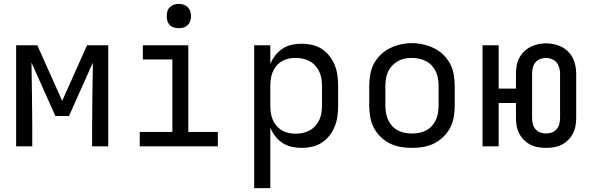

<svg xmlns="http://www.w3.org/2000/svg" viewBox="-20 -753 3040 988"><path d="M63 0V-520H172L300 -234L428 -520H537V0H454V-104Q454 -186 455.5 -267.5Q457 -349 458 -431L335 -156H265L142 -431Q143 -349 144.5 -267.5Q146 -186 146 -104V0Z M699 0V-74H867V-447H715V-520H949V-74H1101V0ZM900 -608Q887 -608 875 -611.5Q863 -615 854 -624Q845 -633 841.5 -645Q838 -657 838 -670Q838 -683 841.5 -695Q845 -707 854 -716Q863 -725 875 -729Q887 -733 900 -733Q913 -733 925 -729Q937 -725 946 -716Q955 -707 959 -695Q963 -683 963 -670Q963 -657 959 -645Q955 -633 946 -624Q937 -615 925 -611.5Q913 -608 900 -608Z M1288 215V-520H1371V-424Q1381 -448 1397 -468.5Q1413 -489 1434.5 -503Q1456 -517 1481.5 -522.5Q1507 -528 1532 -528Q1560 -528 1586.5 -522Q1613 -516 1636 -501Q1659 -486 1676 -464Q1693 -442 1703 -416.5Q1713 -391 1716.5 -364Q1720 -337 1720 -310V-210Q1720 -183 1716.5 -156Q1713 -129 1703 -103.5Q1693 -78 1676 -56Q1659 -34 1636 -19Q1613 -4 1586.5 2Q1560 8 1532 8Q1507 8 1481.5 2.5Q1456 -3 1434.5 -17Q1413 -31 1397 -51.5Q1381 -72 1371 -96V215ZM1501 -65Q1520 -65 1538.5 -69Q1557 -73 1573.5 -82Q1590 -91 1603 -105.5Q1616 -120 1623.5 -137Q1631 -154 1634 -172.5Q1637 -191 1637 -210V-310Q1637 -329 1634 -347.5Q1631 -366 1623.5 -383Q1616 -400 1603 -414.5Q1590 -429 1573.5 -438Q1557 -447 1538.5 -451Q1520 -455 1501 -455Q1482 -455 1464 -451Q1446 -447 1430 -437.5Q1414 -428 1402 -413.5Q1390 -399 1383 -382Q1376 -365 1373.5 -346.5Q1371 -328 1371 -310V-210Q1371 -192 1373.5 -173.5Q1376 -155 1383 -138Q1390 -121 1402 -106.5Q1414 -92 1430 -82.5Q1446 -73 1464 -69Q1482 -65 1501 -65Z M2100 8Q2071 8 2041.5 3Q2012 -2 1986 -15Q1960 -28 1938.5 -49Q1917 -70 1903.5 -96Q1890 -122 1885 -151.5Q1880 -181 1880 -210V-310Q1880 -339 1885 -368.5Q1890 -398 1903.5 -424Q1917 -450 1938.5 -471Q1960 -492 1986.5 -505Q2013 -518 2042 -524.5Q2071 -531 2100 -531Q2129 -531 2158 -524.5Q2187 -518 2213.5 -505Q2240 -492 2261.5 -471Q2283 -450 2296.5 -424Q2310 -398 2315 -368.5Q2320 -339 2320 -310V-210Q2320 -181 2315 -151.5Q2310 -122 2296.5 -96Q2283 -70 2261.5 -49Q2240 -28 2214 -15Q2188 -2 2158.5 3Q2129 8 2100 8ZM2100 -66Q2119 -66 2137.5 -69.5Q2156 -73 2173 -82Q2190 -91 2202.5 -105Q2215 -119 2223 -136.5Q2231 -154 2234 -172.5Q2237 -191 2237 -210V-310Q2237 -329 2234 -348Q2231 -367 2223 -384Q2215 -401 2202 -415.5Q2189 -430 2172 -438.5Q2155 -447 2136 -451Q2117 -455 2098 -455Q2079 -455 2060.5 -451Q2042 -447 2026 -437.5Q2010 -428 1997 -414Q1984 -400 1976.5 -383Q1969 -366 1966 -347.5Q1963 -329 1963 -310V-210Q1963 -191 1966 -172.5Q1969 -154 1977 -136.5Q1985 -119 1997.5 -105Q2010 -91 2027 -82Q2044 -73 2062.5 -69.5Q2081 -66 2100 -66Z M2790 8Q2769 8 2748.5 4.5Q2728 1 2709.5 -8.5Q2691 -18 2676 -33Q2661 -48 2651.5 -66.5Q2642 -85 2638.5 -105.5Q2635 -126 2635 -147V-223H2546V0H2463V-520H2546V-297H2635V-373Q2635 -394 2638.5 -414.5Q2642 -435 2651.5 -453.5Q2661 -472 2676 -487Q2691 -502 2709.5 -511.5Q2728 -521 2748.5 -525.5Q2769 -530 2790 -530Q2811 -530 2831.5 -525.5Q2852 -521 2870.5 -511.5Q2889 -502 2904 -487Q2919 -472 2928 -453.5Q2937 -435 2941 -414.5Q2945 -394 2945 -373V-147Q2945 -126 2941.5 -105.5Q2938 -85 2928.5 -66.5Q2919 -48 2904 -33Q2889 -18 2870.5 -8.5Q2852 1 2831.5 4.5Q2811 8 2790 8ZM2790 -66Q2805 -66 2820 -71.5Q2835 -77 2845 -89Q2855 -101 2858.5 -116.5Q2862 -132 2862 -147V-373Q2862 -389 2858 -404Q2854 -419 2844.5 -431Q2835 -443 2819.5 -449Q2804 -455 2789 -455Q2774 -455 2759 -449Q2744 -443 2734.5 -431Q2725 -419 2721.5 -403.5Q2718 -388 2718 -373V-147Q2718 -132 2721.5 -116.5Q2725 -101 2735 -89Q2745 -77 2759.5 -71.5Q2774 -66 2790 -66Z"/></svg>

Font: Zed Mono Extended
Style: Regular
Weight: 400
Width: 7
Monospace: yes
Designer: Belleve Invis
Foundry: Belleve Invis
Version: Version 1.0.0; ttfautohint (v1.8.4)